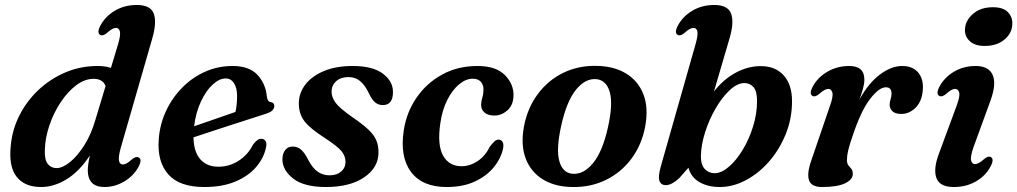

<svg xmlns="http://www.w3.org/2000/svg" viewBox="-20 -739 4085 771"><path d="M592 -586.5 465.5 -147.5Q454.5 -108.5 457.8 -93.5Q461 -78.5 473.5 -78.5Q487.5 -78.5 508.5 -98Q525.5 -112.5 536.5 -107Q552 -99.5 536.5 -69.5Q516.5 -32.5 478.8 -10.2Q441 12 400 12Q365 12 348.8 -5.5Q332.5 -23 332.5 -54Q332.5 -78 341 -115Q299 -51 248 -19.5Q197 12 145 12Q78.5 12 46.2 -29.8Q14 -71.5 23.5 -156.5Q29.5 -220 59 -277.5Q88.5 -335 135.8 -379Q183 -423 243.2 -448.5Q303.5 -474 371.5 -474Q402 -474 425.5 -466.5L453.5 -559.5Q465 -597.5 461.5 -612.2Q458 -627 446 -627Q432 -627 411 -608Q394 -593 383 -598.5Q367.5 -606.5 383 -636Q403 -673.5 441.5 -696.2Q480 -719 529 -719Q585 -719 597.5 -684.2Q610 -649.5 592 -586.5ZM160 -137.5Q158.5 -97.5 171.8 -80.8Q185 -64 207 -64Q231.5 -64 261.5 -88.5Q291.5 -113 318.8 -156.2Q346 -199.5 362.5 -256L404 -393.5Q392.5 -422.5 356 -422.5Q320.5 -422.5 286.2 -396.8Q252 -371 223.8 -328.5Q195.5 -286 178.5 -236Q161.5 -186 160 -137.5Z M1047.5 -144Q1039 -104 1008.5 -68.2Q978 -32.5 925.8 -10.2Q873.5 12 800 12Q700 12 655.2 -39.5Q610.5 -91 617.5 -180Q622 -240.5 646.8 -293.5Q671.5 -346.5 711.8 -387.2Q752 -428 803.5 -451Q855 -474 914 -474Q980.5 -474 1013.5 -438.8Q1046.5 -403.5 1051.5 -352Q1054 -331 1066.5 -329Q1081.5 -327 1081.5 -313.5Q1081.5 -304 1073.8 -295.8Q1066 -287.5 1044.5 -281Q1022.5 -274 987 -262.5Q951.5 -251 910.2 -237.8Q869 -224.5 828.8 -211.2Q788.5 -198 757 -187.5Q758 -129 784.5 -99.2Q811 -69.5 857 -69.5Q900.5 -69.5 938 -93.2Q975.5 -117 996.5 -159Q1007 -172 1014.2 -177Q1021.5 -182 1030 -181.5Q1040.5 -181.5 1046.5 -172.5Q1052.5 -163.5 1047.5 -144ZM886.5 -424Q860.5 -424 833.8 -399.2Q807 -374.5 786.8 -331.2Q766.5 -288 759.5 -232Q798.5 -245.5 845 -261.5Q891.5 -277.5 925.5 -289.5Q932 -316.5 932 -355Q932 -385.5 919.8 -404.8Q907.5 -424 886.5 -424Z M1303 -35Q1332.5 -35 1350 -50.2Q1367.5 -65.5 1367.5 -89.5Q1367.5 -112 1351.5 -131.8Q1335.5 -151.5 1283.5 -185.5Q1225.5 -222.5 1202.8 -252Q1180 -281.5 1180 -324Q1180 -364.5 1205.5 -398.5Q1231 -432.5 1279.5 -453.2Q1328 -474 1396.5 -474Q1476.5 -474 1517.2 -443.5Q1558 -413 1558 -370Q1558.5 -317 1517 -317Q1499.5 -317 1486 -328.2Q1472.5 -339.5 1459 -369Q1444 -399 1425 -414.2Q1406 -429.5 1379.5 -429.5Q1348.5 -429.5 1330 -413Q1311.5 -396.5 1311.5 -370.5Q1311.5 -348.5 1327.5 -326.5Q1343.5 -304.5 1395 -268.5Q1437 -240 1459.8 -218.2Q1482.5 -196.5 1491.2 -175.2Q1500 -154 1500 -127.5Q1500 -66.5 1442.8 -27.2Q1385.5 12 1289 12Q1200.5 12 1157.2 -22Q1114 -56 1114 -99.5Q1114.5 -123 1125.5 -136.8Q1136.5 -150.5 1155 -150.5Q1175.5 -150.5 1190 -137.2Q1204.5 -124 1218 -96.5Q1236 -62.5 1256.8 -48.8Q1277.5 -35 1303 -35Z M1878.5 -423Q1851 -423 1823.8 -400.5Q1796.5 -378 1776 -337.5Q1755.5 -297 1748 -243Q1735.5 -156 1759.5 -113.8Q1783.5 -71.5 1833 -71.5Q1866.5 -71.5 1897.5 -91.8Q1928.5 -112 1946.5 -149.5Q1958 -164 1965.5 -171.2Q1973 -178.5 1983 -178.5Q1993.5 -178 1998.8 -167.8Q2004 -157.5 1999 -138Q1991 -102 1963 -67.5Q1935 -33 1887.5 -10.5Q1840 12 1773.5 12Q1675.5 12 1630.2 -49Q1585 -110 1601.5 -216.5Q1612.5 -288 1652.5 -346.5Q1692.5 -405 1755.2 -439.5Q1818 -474 1897.5 -474Q1972 -474 2008 -437Q2044 -400 2042 -353Q2040.5 -315.5 2017 -295.2Q1993.5 -275 1965.5 -275Q1939.5 -275 1925.5 -287.2Q1911.5 -299.5 1912 -319Q1912.5 -334 1917 -348Q1921.5 -362 1921.5 -379Q1922 -398 1910.8 -410.5Q1899.5 -423 1878.5 -423Z M2375 -474.5Q2445.5 -473.5 2494.2 -443.8Q2543 -414 2563.8 -360Q2584.5 -306 2571 -231.5Q2557 -157.5 2515.8 -102Q2474.5 -46.5 2413 -16.5Q2351.5 13.5 2277.5 12Q2208 11 2159.8 -18.8Q2111.5 -48.5 2091 -102.5Q2070.5 -156.5 2084 -231Q2098 -305 2139 -360.5Q2180 -416 2240.8 -446Q2301.5 -476 2375 -474.5ZM2276 -41.5Q2321.5 -36 2360.8 -83.2Q2400 -130.5 2421.5 -228.5Q2442 -321 2428.8 -368.5Q2415.5 -416 2376.5 -421Q2331.5 -426 2293.2 -379Q2255 -332 2233.5 -233.5Q2213 -141.5 2225.5 -94Q2238 -46.5 2276 -41.5Z M2772.5 -559.5Q2783.5 -597.5 2780.5 -612.2Q2777.5 -627 2765 -627Q2751 -627 2730 -608Q2713 -593 2702 -598.5Q2686.5 -606.5 2702 -636Q2722 -673.5 2760.5 -696.2Q2799 -719 2848 -719Q2903 -719 2915.8 -684.2Q2928.5 -649.5 2910 -586.5L2847 -371.5Q2885 -420.5 2934.2 -447Q2983.5 -473.5 3034.5 -473.5Q3094 -473.5 3127.2 -436.2Q3160.5 -399 3160.5 -332.5Q3160.5 -263.5 3135.5 -201.2Q3110.5 -139 3068.8 -91Q3027 -43 2975.2 -15.5Q2923.5 12 2870 12Q2823 12 2789 -7.5Q2755 -27 2744.5 -65.5L2706.5 -22.5Q2676.5 4.5 2654 4.5Q2634.5 4.5 2628.2 -12.5Q2622 -29.5 2633.5 -70.5ZM2968 -405.5Q2939.5 -404.5 2909.5 -376.2Q2879.5 -348 2853.8 -303.8Q2828 -259.5 2811.8 -209Q2795.5 -158.5 2794.5 -113Q2794 -77.5 2810 -60.5Q2826 -43.5 2849.5 -43.5Q2876.5 -43.5 2906.5 -69Q2936.5 -94.5 2962.2 -137Q2988 -179.5 3004 -231Q3020 -282.5 3020 -334Q3020 -374 3005 -390Q2990 -406 2968 -405.5Z M3243 -353.5Q3228 -361.5 3243.5 -391Q3263.5 -428.5 3302.8 -451.2Q3342 -474 3390 -474Q3451 -474 3451 -419.5Q3451 -403 3445.2 -382.2Q3439.5 -361.5 3431 -339Q3468 -406 3513.8 -440Q3559.5 -474 3602.5 -474Q3644 -474 3665.8 -449.2Q3687.5 -424.5 3686 -385Q3684.5 -336 3658.8 -308.8Q3633 -281.5 3599.5 -281.5Q3574.5 -281.5 3563.5 -292.5Q3552.5 -303.5 3552.5 -317.5Q3552.5 -329.5 3556.2 -340.5Q3560 -351.5 3560 -363.5Q3560 -388.5 3537.5 -388.5Q3509.5 -388.5 3473 -340.5Q3436.5 -292.5 3403 -191Q3391 -156 3386 -135Q3381 -114 3381 -97Q3381 -82 3387 -74.8Q3393 -67.5 3398.8 -60.8Q3404.5 -54 3404.5 -40Q3404.5 -18 3373.5 -3Q3342.5 12 3281 12Q3238 12 3228.8 -15.2Q3219.5 -42.5 3238 -95L3313 -314.5Q3326.5 -352 3322.5 -367Q3318.5 -382 3306 -382Q3292.5 -382 3271 -363Q3254 -348 3243 -353.5Z M3934 -554.5Q3894.5 -554.5 3873.8 -574.2Q3853 -594 3855 -623Q3857 -657 3887.5 -683.5Q3918 -710 3967.5 -710Q4009 -710 4028 -689.5Q4047 -669 4045 -640.5Q4043 -604 4012.5 -579.2Q3982 -554.5 3934 -554.5ZM3889 -147.5Q3876 -109.5 3879.5 -94.8Q3883 -80 3895.5 -80Q3909 -80 3930.5 -99Q3947.5 -114 3958.5 -108.5Q3973.5 -100.5 3958 -71Q3938.5 -33.5 3899.5 -10.8Q3860.5 12 3810.5 12Q3754 12 3740.5 -23.5Q3727 -59 3750 -121L3821.5 -314.5Q3835.5 -352 3831.8 -367Q3828 -382 3815.5 -382Q3801.5 -382 3780.5 -363Q3763.5 -348 3752.5 -353.5Q3737 -361.5 3752.5 -391Q3772.5 -428.5 3811 -451.2Q3849.5 -474 3898 -474Q3949.5 -474 3965.8 -438.8Q3982 -403.5 3958 -336.5Z"/></svg>

Font: Fraunces 9pt S000 SemiBold
Style: Italic
Weight: 600
Italic angle: -16°
Version: Version 1.000; ttfautohint (v1.8.3)